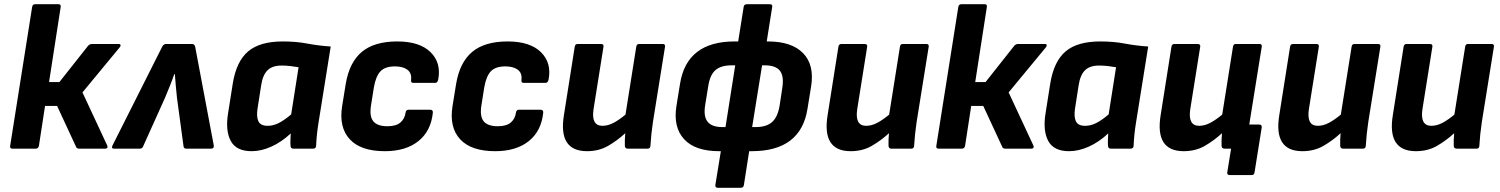

<svg xmlns="http://www.w3.org/2000/svg" viewBox="-20 -703 7093 908"><path d="M541 -495Q549 -495 550 -490Q551 -485 546 -479L370 -266L487 -15Q490 -9 487.5 -4.5Q485 0 478 0H354Q343 0 340 -8L250 -202H193L164 -13Q161 0 149 0H38Q26 0 28 -13L132 -670Q134 -683 146 -683H257Q269 -683 267 -670L212 -315H261L397 -487Q405 -495 414 -495Z M519 0Q505 0 512 -15L747 -482Q754 -495 765 -495H888Q900 -495 903 -482L991 -15Q993 0 978 0H861Q849 0 848 -11L817 -240Q814 -270 811.5 -296Q809 -322 807 -352H804Q794 -323 783.5 -297Q773 -271 761 -242L657 -11Q653 0 641 0Z M1170 12Q1097 12 1071 -37Q1045 -86 1059 -170L1081 -309Q1098 -413 1153.5 -460Q1209 -507 1317 -507Q1381 -507 1433 -497Q1485 -487 1544 -483L1487 -127Q1482 -97 1479 -68.5Q1476 -40 1475 -13Q1474 0 1461 0H1367Q1355 0 1354 -13Q1353 -26 1353.5 -41.5Q1354 -57 1355 -72Q1311 -31 1263 -9.5Q1215 12 1170 12ZM1246 -108Q1272 -108 1298 -121Q1324 -134 1357 -162L1392 -385Q1375 -388 1354 -390.5Q1333 -393 1312 -393Q1267 -393 1244.5 -370Q1222 -347 1215 -299L1198 -190Q1192 -151 1202 -129.5Q1212 -108 1246 -108Z M1800 12Q1686 12 1634 -44.5Q1582 -101 1598 -201L1615 -306Q1632 -408 1691 -457.5Q1750 -507 1859 -507Q1965 -507 2016.5 -456Q2068 -405 2052 -325Q2048 -311 2038 -311H1935Q1922 -311 1924 -325Q1928 -357 1907 -373Q1886 -389 1848 -389Q1801 -389 1779 -365.5Q1757 -342 1748 -289L1735 -207Q1726 -154 1745 -130Q1764 -106 1812 -106Q1853 -106 1873.5 -123.5Q1894 -141 1898 -170Q1900 -184 1912 -184H2015Q2028 -184 2027 -170Q2018 -83 1958.5 -35.5Q1899 12 1800 12Z M2322 12Q2208 12 2156 -44.5Q2104 -101 2120 -201L2137 -306Q2154 -408 2213 -457.5Q2272 -507 2381 -507Q2487 -507 2538.5 -456Q2590 -405 2574 -325Q2570 -311 2560 -311H2457Q2444 -311 2446 -325Q2450 -357 2429 -373Q2408 -389 2370 -389Q2323 -389 2301 -365.5Q2279 -342 2270 -289L2257 -207Q2248 -154 2267 -130Q2286 -106 2334 -106Q2375 -106 2395.5 -123.5Q2416 -141 2420 -170Q2422 -184 2434 -184H2537Q2550 -184 2549 -170Q2540 -83 2480.5 -35.5Q2421 12 2322 12Z M2756 12Q2619 12 2647 -159L2698 -482Q2700 -495 2712 -495H2822Q2836 -495 2834 -482L2787 -187Q2775 -108 2829 -108Q2855 -108 2881.5 -122Q2908 -136 2938 -161L2989 -482Q2991 -495 3002 -495H3114Q3127 -495 3125 -482L3068 -127Q3059 -67 3056 -13Q3055 0 3043 0H2949Q2936 0 2935 -13Q2934 -41 2937 -73Q2899 -38 2855.5 -13Q2812 12 2756 12Z M3381 12Q3267 12 3215 -45Q3163 -102 3179 -202L3196 -307Q3228 -507 3454 -507H3471L3497 -671Q3499 -683 3512 -683H3621Q3634 -683 3632 -671L3606 -507H3612Q3724 -507 3778 -451.5Q3832 -396 3816 -295L3799 -190Q3768 12 3535 12H3523L3498 172Q3496 185 3483 185H3374Q3362 185 3363 172L3389 12ZM3396 -102H3411L3457 -394H3440Q3389 -394 3363 -371Q3337 -348 3329 -293L3315 -207Q3306 -152 3326.5 -127Q3347 -102 3396 -102ZM3597 -394H3584L3537 -102H3554Q3604 -102 3631 -125.5Q3658 -149 3667 -204L3680 -290Q3688 -345 3667.5 -369.5Q3647 -394 3597 -394Z M4003 12Q3866 12 3894 -159L3945 -482Q3947 -495 3959 -495H4069Q4083 -495 4081 -482L4034 -187Q4022 -108 4076 -108Q4102 -108 4128.5 -122Q4155 -136 4185 -161L4236 -482Q4238 -495 4249 -495H4361Q4374 -495 4372 -482L4315 -127Q4306 -67 4303 -13Q4302 0 4290 0H4196Q4183 0 4182 -13Q4181 -41 4184 -73Q4146 -38 4102.5 -13Q4059 12 4003 12Z M4921 -495Q4929 -495 4930 -490Q4931 -485 4926 -479L4750 -266L4867 -15Q4870 -9 4867.5 -4.5Q4865 0 4858 0H4734Q4723 0 4720 -8L4630 -202H4573L4544 -13Q4541 0 4529 0H4418Q4406 0 4408 -13L4512 -670Q4514 -683 4526 -683H4637Q4649 -683 4647 -670L4592 -315H4641L4777 -487Q4785 -495 4794 -495Z M5036 12Q4963 12 4937 -37Q4911 -86 4925 -170L4947 -309Q4964 -413 5019.5 -460Q5075 -507 5183 -507Q5247 -507 5299 -497Q5351 -487 5410 -483L5353 -127Q5348 -97 5345 -68.5Q5342 -40 5341 -13Q5340 0 5327 0H5233Q5221 0 5220 -13Q5219 -26 5219.5 -41.5Q5220 -57 5221 -72Q5177 -31 5129 -9.5Q5081 12 5036 12ZM5112 -108Q5138 -108 5164 -121Q5190 -134 5223 -162L5258 -385Q5241 -388 5220 -390.5Q5199 -393 5178 -393Q5133 -393 5110.5 -370Q5088 -347 5081 -299L5064 -190Q5058 -151 5068 -129.5Q5078 -108 5112 -108Z M5578 12Q5441 12 5469 -159L5520 -482Q5522 -495 5534 -495H5644Q5658 -495 5656 -482L5609 -187Q5597 -108 5651 -108Q5677 -108 5703.5 -122Q5730 -136 5760 -161L5811 -482Q5813 -495 5824 -495H5936Q5949 -495 5947 -482L5890 -127Q5889 -120 5888 -113V-114H5935Q5948 -114 5947 -101L5913 112Q5911 125 5900 125H5796Q5782 125 5784 112L5802 0H5771Q5758 0 5757 -13Q5756 -41 5759 -73Q5721 -38 5677.5 -13Q5634 12 5578 12Z M6139 12Q6002 12 6030 -159L6081 -482Q6083 -495 6095 -495H6205Q6219 -495 6217 -482L6170 -187Q6158 -108 6212 -108Q6238 -108 6264.5 -122Q6291 -136 6321 -161L6372 -482Q6374 -495 6385 -495H6497Q6510 -495 6508 -482L6451 -127Q6442 -67 6439 -13Q6438 0 6426 0H6332Q6319 0 6318 -13Q6317 -41 6320 -73Q6282 -38 6238.5 -13Q6195 12 6139 12Z M6676 12Q6539 12 6567 -159L6618 -482Q6620 -495 6632 -495H6742Q6756 -495 6754 -482L6707 -187Q6695 -108 6749 -108Q6775 -108 6801.5 -122Q6828 -136 6858 -161L6909 -482Q6911 -495 6922 -495H7034Q7047 -495 7045 -482L6988 -127Q6979 -67 6976 -13Q6975 0 6963 0H6869Q6856 0 6855 -13Q6854 -41 6857 -73Q6819 -38 6775.5 -13Q6732 12 6676 12Z"/></svg>

Font: Sofia Sans ExtraBold
Style: Italic
Weight: 800
Italic angle: -9°
Designer: Botio Nikoltchev, Ani Petrova
Foundry: lettersoup
Version: Version 4.100; ttfautohint (v1.8.4.7-5d5b)